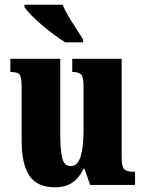

<svg xmlns="http://www.w3.org/2000/svg" viewBox="-20 -786 617 816"><path d="M214 10Q138 10 105 -39Q72 -88 72 -188V-409Q72 -452 65.5 -466Q59 -480 27 -480H24V-536H236V-222Q236 -148 244.5 -114Q253 -80 281 -80Q310 -80 322.5 -120.5Q335 -161 335 -230V-418Q335 -461 323.5 -470.5Q312 -480 290 -480H287V-536H497V-118Q497 -75 509.5 -65.5Q522 -56 544 -56H554V0H363L339 -69H335Q317 -30 287.5 -10Q258 10 214 10ZM257 -606Q235 -620 208.5 -639.5Q182 -659 156.5 -681Q131 -703 111.5 -723Q92 -743 84 -756V-766H246Q255 -744 271 -717Q287 -690 304 -664Q321 -638 333 -619V-606Z"/></svg>

Font: Noto Serif Tamil ExtraCondensed Black
Style: Regular
Weight: 900
Width: 2
Designer: Indian Type Foundry, Tom Grace, and the Monotype Design Team
Foundry: Monotype Imaging Inc.
Version: Version 2.004; ttfautohint (v1.8.4.7-5d5b)